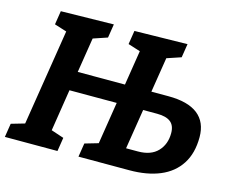

<svg xmlns="http://www.w3.org/2000/svg" viewBox="-102 -846 1198 988"><g transform="rotate(15 497.5 -352.0)"><path d="M-2.9 0 8.6 -73 96.9 -98.6 77.7 -78.3 164.3 -622.6 179.2 -600.2 96.3 -626.3 107.8 -699.3 389 -704.3 377.5 -631.3 287.5 -600.9 305 -622.6 269 -396.1 252.8 -420.1H545.8L520.4 -395.4L556.4 -622.6L571 -600.2L488.4 -626.3L499.9 -699.3L781.5 -704.3L769.9 -631.3L679.3 -600.9L698.5 -630.1L661.4 -397.1L640.4 -420.1H755.5Q860.1 -420.1 912.7 -379Q965.3 -337.8 965.3 -257.7Q965.3 -172 928.1 -114.5Q891 -57 822.7 -28.5Q754.5 0 660.5 0H389.2L400.8 -73L488.7 -98.6L469.8 -78.3L509.8 -330.8L526.4 -317.9H234.1L258.1 -331L218.4 -78.3L210 -99.3L288.8 -73L277.3 0ZM610.2 -76.7 585.8 -104.9H677.8Q746.9 -104.9 782.8 -142.7Q818.8 -180.5 818.8 -239.7Q818.8 -280.8 794.9 -299.3Q771 -317.9 723.5 -317.9H625.5L653.3 -347.4Z"/></g></svg>

Font: Bitter Thin
Style: Italic
Weight: 100
Italic angle: -9°
Designer: Sol Matas, and Bitter project Authors
Foundry: Sol Matas
Version: Version 2.002